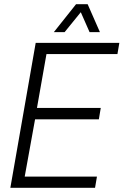

<svg xmlns="http://www.w3.org/2000/svg" viewBox="-20 -889 585 909"><path d="M29 0 149 -686H545L536 -633H200L155 -378H457L448 -324H146L97 -53H439L430 0ZM235 -737 340 -869H395L453 -737H404L352 -855L381 -854L286 -737Z"/></svg>

Font: Archivo Condensed ExtraLight
Style: Italic
Weight: 250
Width: 3
Italic angle: -10°
Designer: Hector Gatti
Foundry: Omnibus-Type
Version: Version 2.001